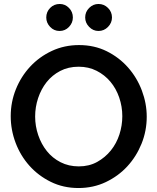

<svg xmlns="http://www.w3.org/2000/svg" viewBox="-20 -941 793 967"><path d="M375 6Q299 6 236 -25Q173 -56 128 -106.5Q83 -157 58.5 -222Q34 -287 34 -356Q34 -427 60 -491.5Q86 -556 132 -605.5Q178 -655 241 -684.5Q304 -714 378 -714Q455 -714 517.5 -683Q580 -652 625 -601Q670 -550 694.5 -485Q719 -420 719 -353Q719 -282 693 -217.5Q667 -153 621.5 -103.5Q576 -54 513 -24Q450 6 375 6ZM157 -354Q157 -306 172.5 -260.5Q188 -215 216 -180Q244 -145 285 -124Q326 -103 377 -103Q429 -103 469.5 -125.5Q510 -148 538.5 -183.5Q567 -219 581.5 -264Q596 -309 596 -356Q596 -404 580.5 -449.5Q565 -495 536 -529.5Q507 -564 466.5 -584.5Q426 -605 376 -605Q324 -605 283 -583.5Q242 -562 214.5 -527Q187 -492 172 -447Q157 -402 157 -354ZM213 -853Q213 -881 232.5 -901Q252 -921 281 -921Q308 -921 327.5 -901Q347 -881 347 -853Q347 -826 327.5 -805.5Q308 -785 280 -785Q252 -785 232.5 -805.5Q213 -826 213 -853ZM409 -853Q409 -881 429 -901Q449 -921 476 -921Q504 -921 524 -901Q544 -881 544 -853Q544 -826 524 -805.5Q504 -785 476 -785Q449 -785 429 -805.5Q409 -826 409 -853Z"/></svg>

Font: Rising Sun SemiBold
Style: Regular
Weight: 600
Designer: Matt McInerney, Pablo Impallari, Rodrigo Fuenzalida (Raleway font), Stephen Hutchings (Greek), Cristiano Sobral (main ch
Foundry: The Rising Sun Project Authors
Version: Version 4.327; ttfautohint (v1.8.4.7-5d5b-dirty)